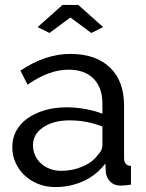

<svg xmlns="http://www.w3.org/2000/svg" viewBox="-20 -750 594 780"><path d="M205 10Q168 10 136 -2.5Q104 -15 80.5 -37Q57 -59 43.5 -88.5Q30 -118 30 -153Q30 -189 46 -218.5Q62 -248 91.5 -269Q121 -290 161.5 -302Q202 -314 250 -314Q288 -314 327 -307Q366 -300 396 -288V-330Q396 -394 360 -430.5Q324 -467 258 -467Q179 -467 92 -406L63 -463Q164 -531 266 -531Q369 -531 426.5 -476Q484 -421 484 -321V-108Q484 -77 512 -76V0Q498 2 489 3Q480 4 470 4Q444 4 428.5 -11.5Q413 -27 410 -49L408 -86Q373 -39 319.5 -14.5Q266 10 205 10ZM228 -56Q275 -56 315.5 -73.5Q356 -91 377 -120Q396 -139 396 -159V-236Q332 -261 263 -261Q197 -261 155.5 -233Q114 -205 114 -160Q114 -138 122.5 -119Q131 -100 146.5 -86Q162 -72 183 -64Q204 -56 228 -56ZM133 -640 234 -730H298L399 -640L351 -616L266 -679L181 -616Z"/></svg>

Font: Raleway Medium Alt1
Style: Regular
Weight: 500
Designer: Matt McInerney, Pablo Impallari, Rodrigo Fuenzalida
Foundry: Matt McInerney, Pablo Impallari, Rodrigo Fuenzalida
Version: Version 3.000g; ttfautohint (v1.5) -l 8 -r 28 -G 28 -x 14 -D